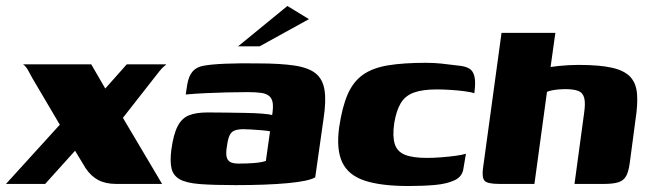

<svg xmlns="http://www.w3.org/2000/svg" viewBox="-59 -615 2176 642"><path d="M-39 0 141 -198 49 -354Q43 -365 35.5 -379Q28 -393 18 -400H246L293 -319L365 -400H497Q496 -398 490 -393.5Q484 -389 475 -378L352 -221L483 0H330Q294 0 269.5 -13Q245 -26 227 -53L192 -111L92 0Z M729 4Q655 4 609.5 0.5Q564 -3 542 -15.5Q520 -28 514.5 -52Q509 -76 514 -115Q521 -166 535 -193Q549 -220 573 -229.5Q597 -239 635 -239Q661 -239 694.5 -238.5Q728 -238 760.5 -237.5Q793 -237 818 -235Q843 -233 851 -230Q855 -255 853 -270Q851 -285 841.5 -293.5Q832 -302 814 -304.5Q796 -307 768 -307Q734 -307 698 -306Q662 -305 628 -303.5Q594 -302 562 -299L567 -332Q572 -361 585 -376Q598 -391 621 -395Q646 -400 695.5 -402Q745 -404 803 -403Q877 -403 924.5 -396Q972 -389 996 -370Q1020 -351 1026 -314.5Q1032 -278 1023 -219L995 -22Q973 -9 902.5 -2.5Q832 4 729 4ZM739 -68Q768 -68 792 -70Q816 -72 830 -77L844 -176Q834 -178 816 -179.5Q798 -181 781 -182Q764 -183 755 -183Q738 -183 726.5 -179Q715 -175 709 -163Q703 -151 700 -127Q696 -105 698.5 -92Q701 -79 710.5 -73.5Q720 -68 739 -68ZM737 -460 902 -595 974 -551 809 -460Z M1307 7Q1215 7 1160.5 -11Q1106 -29 1085.5 -72Q1065 -115 1075 -189Q1085 -257 1103.5 -299.5Q1122 -342 1154.5 -365Q1187 -388 1238.5 -396.5Q1290 -405 1365 -405Q1391 -405 1416 -402.5Q1441 -400 1479 -395Q1498 -393 1510.5 -385.5Q1523 -378 1527.5 -359Q1532 -340 1527 -303Q1517 -307 1494 -310Q1471 -313 1446 -314.5Q1421 -316 1401 -316Q1354 -316 1325 -305.5Q1296 -295 1281 -270Q1266 -245 1259 -202Q1253 -159 1261 -133.5Q1269 -108 1295 -97.5Q1321 -87 1369 -87Q1390 -87 1416 -89Q1442 -91 1464.5 -94Q1487 -97 1499 -101L1491 -54Q1488 -25 1461.5 -12.5Q1435 0 1395 3.5Q1355 7 1307 7Z M1611 0Q1570 0 1561 -11Q1552 -22 1556 -52L1618 -505H1798L1782 -391Q1794 -393 1809.5 -394.5Q1825 -396 1842 -397Q1859 -398 1874 -398Q1946 -398 1987.5 -388.5Q2029 -379 2048.5 -358Q2068 -337 2071 -302Q2074 -267 2066 -215L2047 -72Q2043 -41 2034.5 -26Q2026 -11 2008.5 -5.5Q1991 0 1960 0H1862L1894 -236Q1899 -270 1894.5 -287.5Q1890 -305 1874.5 -311Q1859 -317 1830 -317Q1820 -317 1809 -316Q1798 -315 1787.5 -313Q1777 -311 1770 -308L1728 0Z"/></svg>

Font: Genos Thin ExtraBold
Style: Italic
Weight: 800
Italic angle: -8°
Version: Version 1.010